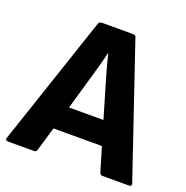

<svg xmlns="http://www.w3.org/2000/svg" viewBox="-122 -765 849 875"><g transform="rotate(20 302.0 -327.5)"><path d="M8 0Q-6 0 -2 -14L210 -645Q214 -655 225 -655H378Q389 -655 392 -645L606 -14Q610 0 596 0H467Q457 0 453 -10L418 -127H183L149 -11Q146 0 135 0ZM262 -397 217 -241H384L338 -397Q328 -431 318.5 -465Q309 -499 301 -534H299Q291 -499 281.5 -465Q272 -431 262 -397Z"/></g></svg>

Font: Sofia Sans ExtraBold
Style: Regular
Weight: 800
Designer: Botio Nikoltchev, Ani Petrova
Foundry: lettersoup
Version: Version 4.101; ttfautohint (v1.8.4.7-5d5b)